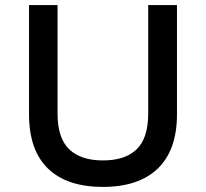

<svg xmlns="http://www.w3.org/2000/svg" viewBox="-20 -725 809 754"><path d="M384 9Q243 9 168.5 -63Q94 -135 94 -276V-705H206V-279Q206 -183 251.5 -139Q297 -95 384 -95Q472 -95 517 -139Q562 -183 562 -279V-705H675V-276Q675 -136 600 -63.5Q525 9 384 9Z"/></svg>

Font: Nunito Sans 7pt SemiBold
Style: Regular
Weight: 600
Designer: Vernon Adams
Foundry: Vernon Adams
Version: Version 3.101;gftools[0.9.27]